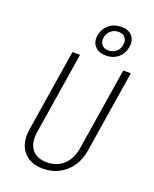

<svg xmlns="http://www.w3.org/2000/svg" viewBox="-177 -1078 954 1187"><g transform="rotate(20 300.0 -485.0)"><path d="M255 10Q167 10 123.5 -44.5Q80 -99 94 -190L180 -730H230L144 -190Q133 -117 164.5 -76Q196 -35 263 -35Q330 -35 373.5 -76Q417 -117 428 -190L514 -730H564L478 -190Q469 -130 438 -85Q407 -40 360 -15Q313 10 255 10ZM381 -780Q334 -780 308.5 -807.5Q283 -835 290 -880Q298 -925 331.5 -952.5Q365 -980 412 -980Q459 -980 483.5 -952.5Q508 -925 500 -880Q493 -835 460.5 -807.5Q428 -780 381 -780ZM385 -815Q414 -815 435 -833Q456 -851 460 -880Q465 -909 450 -927Q435 -945 406 -945Q377 -945 356 -927Q335 -909 330 -880Q326 -851 341 -833Q356 -815 385 -815Z"/></g></svg>

Font: JetBrains Mono NL Thin
Style: Italic
Weight: 100
Italic angle: -9°
Monospace: yes
Designer: Philipp Nurullin, Konstantin Bulenkov
Foundry: JetBrains
Version: Version 2.305; ttfautohint (v1.8.4.7-5d5b)